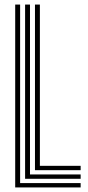

<svg xmlns="http://www.w3.org/2000/svg" viewBox="-20 -820 386 840"><path d="M46.5 0V-800H68V-19H332.8V0ZM89.8 -37.8V-800H111.2V-56.8H332.8V-37.8ZM133 -75.5V-800H154.5V-94.5H332.8V-75.5Z"/></svg>

Font: Big Shoulders Inline Display
Style: Bold
Weight: 700
Designer: Patric King
Foundry: XO Type Co
Version: Version 1.000